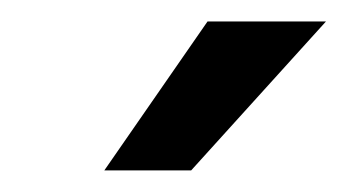

<svg xmlns="http://www.w3.org/2000/svg" viewBox="-20 -764 322 178"><path d="M76.7 -606 172.4 -744.1H282.2L157.2 -606Z"/></svg>

Font: Inter 28pt Medium
Style: Italic
Weight: 500
Italic angle: -9.3988°
Designer: Rasmus Andersson
Foundry: rsms
Version: Version 4.001;git-66647c0bb